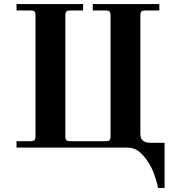

<svg xmlns="http://www.w3.org/2000/svg" viewBox="-20 -732 868 952"><path d="M62 0V-32H132Q146 -32 151 -37Q156 -42 156 -56V-656Q156 -670 151 -675Q146 -680 132 -680H62V-712H392V-680H328Q314 -680 309 -675Q304 -670 304 -656V-56Q304 -42 309 -37Q314 -32 328 -32H504Q518 -32 523 -37Q528 -42 528 -56V-656Q528 -670 523 -675Q518 -680 504 -680H440V-712H770V-680H700Q686 -680 681 -675Q676 -670 676 -656V-72Q676 -44 689 -34Q702 -24 729 -24H796V200H764Q762 192 759 178.5Q756 165 744 131Q732 97 715 72Q690 34 666 17Q642 0 613 0Z"/></svg>

Font: Old Standard TT
Style: Bold
Weight: 700
Designer: Alexey Kryukov <alexios@thessalonica.org.ru>
Version: Version 2.2